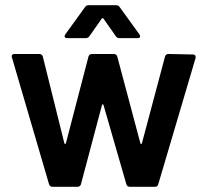

<svg xmlns="http://www.w3.org/2000/svg" viewBox="-20 -720 801 740"><path d="M278 0C285 0 290 -3 292 -10L373 -315C374 -319 378 -319 379 -315L467 -10C469 -3 474 0 481 0H577C584 0 588 -3 590 -10L734 -497V-500C734 -505 732 -510 724 -510L630 -512C623 -512 618 -509 616 -502L527 -168C526 -164 522 -164 521 -168L432 -502C430 -509 425 -512 418 -512H335C328 -512 323 -509 321 -502L234 -168C233 -164 229 -164 228 -168L145 -502C143 -509 138 -512 131 -512H36C29 -512 25 -509 25 -502L169 -10C171 -3 176 0 183 0ZM311 -573C317 -573 322 -576 325 -581L372 -648C373 -651 376 -651 379 -648L426 -581C429 -576 434 -573 440 -573H510C517 -573 520 -575 520 -580C520 -583 519 -585 517 -588L441 -693C438 -698 433 -700 427 -700H322C316 -700 311 -698 308 -693L232 -588C230 -585 229 -583 229 -581C229 -578 229 -573 240 -573Z"/></svg>

Font: Barlow SemiBold Numbers
Style: Regular
Weight: 600
Designer: Jeremy Tribby
Foundry: Tribby Type
Version: Version 1.408